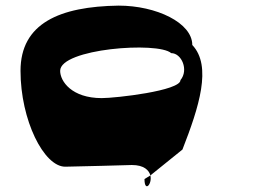

<svg xmlns="http://www.w3.org/2000/svg" viewBox="-20 -729 909 683"><path d="M53 -477C53 -302 136 -136 212 -136C238 -136 449 -142 449 -142C493 -142 510 -123 515 -105L629 -197C688 -348 735 -494 664 -569C664 -648 536 -709 402 -709C192 -706 53 -646 53 -477ZM194 -477C194 -556 542 -582 589 -540C626 -540 652 -480 622 -444C622 -406 391 -380 342 -380C235 -380 194 -440 194 -477ZM494 -92C494 -43 522 -74 515 -105Z"/></svg>

Font: Ampere
Style: SCSuExt
Weight: 400
Version: Version 1